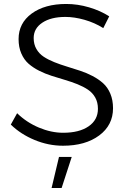

<svg xmlns="http://www.w3.org/2000/svg" viewBox="-20 -726 648 963"><path d="M498 -585Q454.6 -612.3 403.8 -626.7Q353 -641.1 308.1 -641.1Q235.8 -641.1 192.4 -612.3Q148.9 -583.5 148.9 -535.2Q148.9 -503.9 162.6 -480.2Q176.3 -456.5 199.2 -441.4Q222.2 -426.3 252.2 -414.3Q282.2 -402.3 315.2 -392.3Q348.1 -382.3 381.3 -371.3Q414.6 -360.4 444.3 -344.7Q474.1 -329.1 497.1 -308.6Q520 -288.1 533.4 -256.1Q546.9 -224.1 546.9 -183.1Q546.9 -98.1 477.5 -46.6Q408.2 4.9 295.9 4.9Q223.1 4.9 153.6 -23.9Q84 -52.7 34.2 -101.1L65.9 -158.2Q112.8 -112.3 174.8 -86.2Q236.8 -60.1 296.9 -60.1Q377.4 -60.1 424.3 -92.3Q471.2 -124.5 471.2 -180.2Q471.2 -212.4 457.8 -236.6Q444.3 -260.7 421.4 -276.1Q398.4 -291.5 368.7 -303.5Q338.9 -315.4 305.7 -325.2Q272.5 -335 239.5 -345.5Q206.5 -356 176.5 -371.1Q146.5 -386.2 123.5 -406.2Q100.6 -426.3 86.9 -457.8Q73.2 -489.3 73.2 -529.8Q73.2 -609.9 138.9 -658Q204.6 -706.1 312 -706.1Q369.6 -706.1 426.8 -689.2Q483.9 -672.4 527.8 -644ZM275.9 61H339.8L289.1 216.8H238.8Z"/></svg>

Font: Montserrat arm Light
Style: Regular
Weight: 300
Designer: Julieta Ulanovsky
Foundry: Julieta Ulanovsky
Version: Version 6.000;PS 006.000;hotconv 1.0.88;makeotf.lib2.5.64775